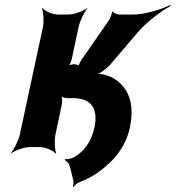

<svg xmlns="http://www.w3.org/2000/svg" viewBox="-20 -586 700 765"><path d="M356 -76C342 -17 314 16 278 39C266 46 247 50 239 48L238 52C246 54 256 67 259 79L272 133C274 139 273 152 270 157L274 159C276 153 286 144 294 141C320 131 344 119 365 105C421 66 479 9 497 -76C519 -178 489 -240 431 -275C413 -285 379 -295 361 -291L360 -287C376 -291 408 -314 424 -334L527 -455C563 -498 625 -544 660 -562L658 -566C623 -548 556 -528 509 -528H455C447 -528 430 -535 428 -541L426 -539C427 -533 419 -512 413 -504L305 -348C301 -342 292 -325 293 -320L297 -322C296 -327 281 -330 275 -330C267 -330 252 -326 247 -321L250 -318C256 -323 264 -341 266 -351L293 -478C298 -502 316 -539 328 -552V-554C313 -542 275 -528 252 -528H213C190 -528 158 -542 149 -554L147 -552C153 -539 156 -502 151 -478L59 -50C54 -26 35 11 23 24V26C38 14 76 0 99 0H138C161 0 193 14 202 26L204 24C198 11 196 -26 201 -50L226 -168C229 -181 228 -203 223 -210L220 -207C223 -200 239 -195 249 -195H270C337 -195 374 -161 356 -76Z"/></svg>

Font: Asimov
Style: EdgeExtremeIt
Weight: 500
Designer: Google
Version: Version 2.000980: 2014